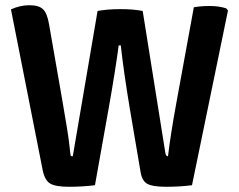

<svg xmlns="http://www.w3.org/2000/svg" viewBox="-20 -711 918 736"><path d="M144 -57 22 -675Q57 -691 93 -691Q129 -691 145 -675.5Q161 -660 168 -618L220 -320Q242 -194 246 -154.5Q250 -115 251.5 -113.5Q253 -112 259 -112L354 -669Q392 -676 442 -676Q492 -676 527 -669L614 -124Q616 -112 624 -112Q634 -197 657 -322L723 -683Q748 -688 784 -688Q820 -688 847 -679L854 -671L716 -1Q670 5 617 5Q564 5 543.5 -7Q523 -19 518 -57L477 -298Q454 -437 443 -537H435Q422 -439 397 -298L344 -1Q296 5 245 5Q194 5 173 -7Q152 -19 144 -57Z"/></svg>

Font: Signika
Style: Semibold
Weight: 600
Designer: Anna Giedrys
Foundry: Anna Giedrys
Version: Version 1.001